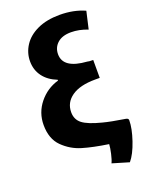

<svg xmlns="http://www.w3.org/2000/svg" viewBox="-173 -843 872 1129"><g transform="rotate(-20 262.5 -278.0)"><path d="M413 -327Q317 -327 265.5 -291Q214 -255 214 -194Q214 -148 248 -122Q282 -96 365 -75Q414 -62 504 -48Q519 -45 519 -34Q519 17 494.5 89.5Q470 162 438 200L334 169Q343 151 351 115.5Q359 80 360 58Q265 44 199.5 24.5Q134 5 85 -43.5Q36 -92 36 -179Q36 -256 84 -315.5Q132 -375 205 -396V-401Q149 -423 119 -463.5Q89 -504 89 -558Q89 -611 118.5 -656.5Q148 -702 206 -729Q264 -756 346 -756Q433 -756 502 -725L477 -616Q424 -637 373 -637Q318 -637 288 -610Q258 -583 258 -541Q258 -452 405 -442Q412 -439 441 -439V-327Z"/></g></svg>

Font: BM Euljiro oraeorae
Style: Regular
Weight: 400
Designer: Bongjin Kim; Bomjun Kim; Myungsoo Han; Hyesun Chae; Mikyoung Jeong; Wujin Sim; Minjae Kang; Suwha Jang;
Foundry: Sandoll Inc.
Version: Version 1.000;hotconv 1.0.109;makeexe 2.5.65596